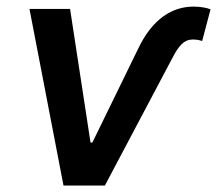

<svg xmlns="http://www.w3.org/2000/svg" viewBox="-20 -573 670 593"><path d="M71 -545.5 176.1 0H304L511.4 -392C532 -432.2 548.7 -451 575.3 -451C590.9 -451 599.8 -447.8 604.4 -446.4L630.3 -544.4C617.5 -549 599.4 -552.6 577.8 -552.6C514.9 -552.6 451 -517.8 405.2 -419.4L265.3 -132.8H259.6L196.4 -545.5Z"/></svg>

Font: Magic Ui Pro Semi Bold
Style: Italic
Weight: 600
Italic angle: -9.39999°
Designer: Stefan Endress, Andreas Faust
Version: Version 1.000;FEAKit 1.0